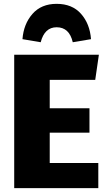

<svg xmlns="http://www.w3.org/2000/svg" viewBox="-20 -980 563 1000"><path d="M275 -960Q356 -960 402 -908Q448 -856 454 -776L359 -760Q341 -838 275 -838Q212 -838 192 -760L97 -776Q103 -855 149 -907.5Q195 -960 275 -960ZM495 -695 476 -564H239V-416H446V-289H239V-131H492V0H54V-695Z"/></svg>

Font: FiraGO ExtraBold
Style: Regular
Weight: 800
Designer: bBox Type
Foundry: bBox Type GmbH
Version: Version 1.001;PS 001.001;hotconv 1.0.88;makeotf.lib2.5.64775